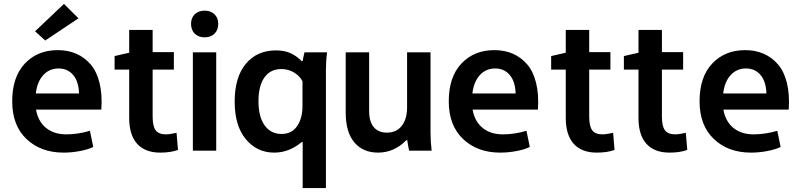

<svg xmlns="http://www.w3.org/2000/svg" viewBox="-20 -766 4070 976"><path d="M162.1 -291H381.8Q379.9 -352.1 351.8 -385Q323.7 -418 277.8 -418Q231.4 -418 200.4 -384.8Q169.4 -351.6 162.1 -291ZM495.1 -209H163.1Q173.8 -148.4 214.1 -115.7Q254.4 -83 316.9 -83Q375.5 -83 437 -101.1L454.1 -19Q428.7 -6.3 386.7 1.7Q344.7 9.8 303.2 9.8Q187.5 9.8 114.7 -59.3Q42 -128.4 42 -251Q42 -374.5 106.2 -442.9Q170.4 -511.2 273.9 -511.2Q325.7 -511.2 367.7 -492.9Q409.7 -474.6 440.7 -438.7Q471.7 -402.8 486.1 -344Q500.5 -285.2 495.1 -209ZM210 -560.1 158.2 -606.9 305.2 -746.1 378.9 -672.9Z M636.7 -412.1H562.5V-481L636.7 -498V-613.8H755.9V-501H863.8V-412.1H755.9V-173.8Q755.9 -124 771.5 -103.5Q787.1 -83 823.7 -83Q842.3 -83 877.4 -90.8L884.8 -3.9Q847.7 9.8 794.4 9.8Q717.8 9.8 677.2 -34.9Q636.7 -79.6 636.7 -167Z M960.4 0V-500H1079.1V0ZM951.2 -645Q951.2 -675.3 970.2 -693.6Q989.3 -711.9 1020.5 -711.9Q1050.8 -711.9 1070.1 -693.6Q1089.4 -675.3 1089.4 -645Q1089.4 -613.3 1070.3 -594.7Q1051.3 -576.2 1020.5 -576.2Q989.3 -576.2 970.2 -594.7Q951.2 -613.3 951.2 -645Z M1517.6 -226.1V-353Q1502.9 -380.9 1474.1 -397.9Q1445.3 -415 1409.7 -415Q1354.5 -415 1324.2 -372.3Q1293.9 -329.6 1293.9 -251Q1293.9 -171.9 1325.4 -128.4Q1356.9 -85 1410.6 -85Q1462.9 -85 1490.2 -124.8Q1517.6 -164.6 1517.6 -226.1ZM1636.7 -408.2V189.9H1518.6V-43.9H1513.7Q1449.7 9.8 1374 9.8Q1286.1 9.8 1229.5 -58.6Q1172.9 -127 1172.9 -249Q1172.9 -373.5 1229.7 -441.7Q1286.6 -509.8 1382.8 -509.8Q1424.8 -509.8 1455.6 -496.3Q1486.3 -482.9 1513.7 -455.1H1518.6Q1520 -468.3 1527.8 -500H1642.6Q1636.7 -455.6 1636.7 -408.2Z M2049.3 -219.2V-500H2168.5V-91.8Q2168.5 -44.9 2174.3 0H2059.6Q2052.7 -32.7 2050.3 -53.2H2045.4Q1983.9 9.8 1901.4 9.8Q1825.2 9.8 1781.2 -42.2Q1737.3 -94.2 1737.3 -194.8V-500H1856.4V-201.2Q1856.4 -147.9 1879.9 -119.9Q1903.3 -91.8 1946.3 -91.8Q1996.1 -91.8 2022.7 -127Q2049.3 -162.1 2049.3 -219.2Z M2381.3 -291H2601.1Q2599.1 -352.1 2571 -385Q2543 -418 2497.1 -418Q2450.7 -418 2419.7 -384.8Q2388.7 -351.6 2381.3 -291ZM2714.4 -209H2382.3Q2393.1 -148.4 2433.3 -115.7Q2473.6 -83 2536.1 -83Q2594.7 -83 2656.2 -101.1L2673.3 -19Q2647.9 -6.3 2606 1.7Q2564 9.8 2522.5 9.8Q2406.7 9.8 2334 -59.3Q2261.2 -128.4 2261.2 -251Q2261.2 -374.5 2325.4 -442.9Q2389.6 -511.2 2493.2 -511.2Q2544.9 -511.2 2586.9 -492.9Q2628.9 -474.6 2659.9 -438.7Q2690.9 -402.8 2705.3 -344Q2719.7 -285.2 2714.4 -209Z M2856 -412.1H2781.7V-481L2856 -498V-613.8H2975.1V-501H3083V-412.1H2975.1V-173.8Q2975.1 -124 2990.7 -103.5Q3006.3 -83 3043 -83Q3061.5 -83 3096.7 -90.8L3104 -3.9Q3066.9 9.8 3013.7 9.8Q2937 9.8 2896.5 -34.9Q2856 -79.6 2856 -167Z M3225.6 -412.1H3151.4V-481L3225.6 -498V-613.8H3344.7V-501H3452.6V-412.1H3344.7V-173.8Q3344.7 -124 3360.4 -103.5Q3376 -83 3412.6 -83Q3431.2 -83 3466.3 -90.8L3473.6 -3.9Q3436.5 9.8 3383.3 9.8Q3306.6 9.8 3266.1 -34.9Q3225.6 -79.6 3225.6 -167Z M3656.2 -291H3876Q3874 -352.1 3845.9 -385Q3817.9 -418 3772 -418Q3725.6 -418 3694.6 -384.8Q3663.6 -351.6 3656.2 -291ZM3989.3 -209H3657.2Q3668 -148.4 3708.3 -115.7Q3748.5 -83 3811 -83Q3869.6 -83 3931.2 -101.1L3948.2 -19Q3922.9 -6.3 3880.9 1.7Q3838.9 9.8 3797.4 9.8Q3681.6 9.8 3608.9 -59.3Q3536.1 -128.4 3536.1 -251Q3536.1 -374.5 3600.3 -442.9Q3664.6 -511.2 3768.1 -511.2Q3819.8 -511.2 3861.8 -492.9Q3903.8 -474.6 3934.8 -438.7Q3965.8 -402.8 3980.2 -344Q3994.6 -285.2 3989.3 -209Z"/></svg>

Font: LT Hoop SemBd
Style: Regular
Weight: 600
Designer: Daniel Lyons
Foundry: LyonsType
Version: Version 1.000